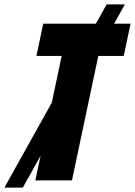

<svg xmlns="http://www.w3.org/2000/svg" viewBox="-88 -822 615 875"><path d="M73 0H240L360 -567H476L507 -714H432L481 -802H398L349 -714H109L78 -567H193L148 -354L-68 33H16L97 -112Z"/></svg>

Font: Noto Sans ExtraCondensed Black
Style: Italic
Weight: 900
Width: 2
Italic angle: -12°
Designer: Monotype Design Team
Foundry: Monotype Imaging Inc.
Version: Version 2.013